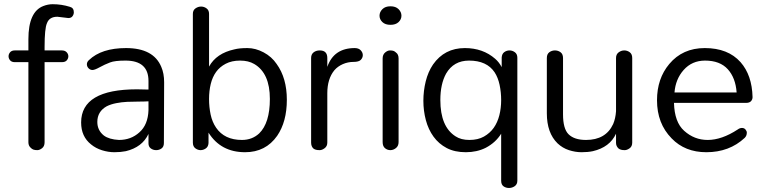

<svg xmlns="http://www.w3.org/2000/svg" viewBox="-20 -728 3712 931"><path d="M311.4 -640.5 258.2 -646.8Q219 -646.8 207.6 -615.2Q196.2 -589.9 196.2 -500V-483.5H279.7Q294.9 -483.5 303.2 -474.7Q311.4 -465.8 311.4 -455.1Q311.4 -444.3 303.8 -435.4Q296.2 -426.6 279.7 -426.6H196.2V-38Q196.2 -19 184.2 -9.5Q172.2 0 160.8 0Q149.4 0 142.4 -2.5Q135.4 -5.1 130.4 -10.1Q117.7 -20.3 117.7 -38V-426.6H51.9Q36.7 -426.6 29.1 -435.4Q21.5 -444.3 21.5 -455.1Q21.5 -465.8 29.1 -474.7Q36.7 -483.5 51.9 -483.5H117.7V-538Q117.7 -670.9 189.9 -698.7Q212.7 -707.6 235.4 -707.6Q278.5 -707.6 319 -694.9Q338 -689.9 338 -668.4Q338 -658.2 331.6 -649.4Q325.3 -640.5 311.4 -640.5Z M644.3 -294.9 700 -293.7V-335.4Q700 -434.2 588.6 -434.2Q536.7 -434.2 513.9 -425.3Q487.3 -415.2 463.3 -401.9Q439.2 -388.6 428.5 -388.6Q417.7 -388.6 409.5 -396.8Q401.3 -405.1 401.3 -416.5Q401.3 -427.8 411.4 -436.7Q472.2 -494.9 591.1 -494.9Q724.1 -494.9 762 -403.8Q775.9 -372.2 775.9 -329.1L774.7 -34.2Q774.7 -16.5 763.3 -8.2Q751.9 0 737.3 0Q722.8 0 711.4 -8.2Q700 -16.5 700 -32.9V-78.5Q669.6 -13.9 589.9 5.1Q564.6 10.1 534.8 10.1Q505.1 10.1 474.7 0.6Q444.3 -8.9 421.5 -27.8Q373.4 -65.8 373.4 -134.2Q373.4 -294.9 644.3 -294.9ZM700 -236.7Q678.5 -235.4 651.3 -235.4Q624.1 -235.4 596.8 -234.2Q569.6 -232.9 543.7 -227.8Q517.7 -222.8 497.5 -212.7Q451.9 -187.3 451.9 -136.7Q451.9 -96.2 483.5 -70.9Q508.9 -51.9 557 -49.4Q615.2 -49.4 655.7 -86.1Q697.5 -122.8 700 -193.7Z M1168.4 10.1Q1050.6 10.1 991.1 -84.8V-34.2Q989.9 -16.5 977.8 -8.2Q965.8 0 952.5 0Q939.2 0 927.2 -8.9Q915.2 -17.7 915.2 -36.7V-660.8Q915.2 -678.5 927.8 -687.3Q940.5 -696.2 955.1 -696.2Q969.6 -696.2 981.6 -687.3Q993.7 -678.5 993.7 -660.8V-405.1Q1029.1 -469.6 1116.5 -488.6Q1140.5 -494.9 1179.7 -494.9Q1219 -494.9 1258.2 -474.1Q1297.5 -453.2 1321.5 -417.7Q1370.9 -349.4 1370.9 -244.3Q1370.9 -138 1324.1 -69.6Q1268.4 10.1 1168.4 10.1ZM1027.8 -108.9Q1068.4 -49.4 1153.2 -49.4Q1202.5 -49.4 1236.7 -81Q1288.6 -131.6 1288.6 -248.1Q1288.6 -373.4 1212.7 -417.7Q1184.8 -434.2 1144.3 -434.2Q1103.8 -434.2 1074.7 -419Q1045.6 -403.8 1027.8 -379.1Q1010.1 -354.4 1001.9 -320.9Q993.7 -287.3 993.7 -248.1Q993.7 -208.9 1001.3 -172.8Q1008.9 -136.7 1027.8 -108.9Z M1530.4 -483.5Q1567.1 -483.5 1567.1 -446.8V-403.8Q1598.7 -494.9 1700 -494.9Q1719 -494.9 1729.1 -484.2Q1739.2 -473.4 1739.2 -460.8Q1739.2 -448.1 1729.7 -438Q1720.3 -427.8 1693.7 -427.8Q1667.1 -427.8 1642.4 -417.1Q1617.7 -406.3 1601.3 -387.3Q1567.1 -345.6 1567.1 -275.9V-36.7Q1567.1 -19 1554.4 -9.5Q1541.8 0 1530.4 0Q1519 0 1512 -1.9Q1505.1 -3.8 1500 -7.6Q1488.6 -17.7 1488.6 -36.7V-446.8Q1488.6 -464.6 1500.6 -474.1Q1512.7 -483.5 1530.4 -483.5Z M1926.6 -651.9Q1926.6 -634.2 1912.7 -620.9Q1898.7 -607.6 1873.4 -607.6Q1848.1 -607.6 1834.2 -620.9Q1820.3 -634.2 1820.3 -651.9Q1820.3 -669.6 1834.2 -683.5Q1848.1 -697.5 1873.4 -697.5Q1898.7 -697.5 1912.7 -683.5Q1926.6 -669.6 1926.6 -651.9ZM1835.4 -444.3Q1835.4 -463.3 1847.5 -473.4Q1859.5 -483.5 1870.9 -483.5Q1882.3 -483.5 1888.6 -481Q1894.9 -478.5 1900 -473.4Q1912.7 -464.6 1912.7 -444.3V-39.2Q1912.7 -20.3 1900 -10.1Q1887.3 0 1872.8 0Q1858.2 0 1846.8 -9.5Q1835.4 -19 1835.4 -39.2Z M2412.7 -402.5Q2412.7 -402.5 2412.7 -449.4Q2413.9 -467.1 2425.3 -475.3Q2436.7 -483.5 2450.6 -483.5Q2464.6 -483.5 2476.6 -474.7Q2488.6 -465.8 2488.6 -448.1V148.1Q2488.6 165.8 2475.9 174.7Q2463.3 183.5 2448.1 183.5Q2432.9 183.5 2421.5 175.3Q2410.1 167.1 2410.1 148.1V-79.7Q2383.5 -36.7 2335.4 -11.4Q2292.4 10.1 2238.6 10.1Q2184.8 10.1 2146.2 -10.1Q2107.6 -30.4 2082.3 -65.2Q2057 -100 2044.9 -145.6Q2032.9 -191.1 2032.9 -239.2Q2032.9 -287.3 2044.3 -333.5Q2055.7 -379.7 2079.7 -415.2Q2135.4 -494.9 2234.2 -494.9Q2321.5 -494.9 2381 -443Q2400 -426.6 2412.7 -402.5ZM2378.5 -377.2Q2340.5 -434.2 2254.4 -434.2Q2179.7 -434.2 2143 -370.9Q2115.2 -320.3 2115.2 -243Q2115.2 -113.9 2188.6 -67.1Q2215.2 -49.4 2256.3 -49.4Q2297.5 -49.4 2326.6 -65.8Q2355.7 -82.3 2374.1 -108.2Q2392.4 -134.2 2401.3 -169Q2410.1 -203.8 2410.1 -242.4Q2410.1 -281 2402.5 -316.5Q2394.9 -351.9 2378.5 -377.2Z M3045.6 -36.7Q3045.6 -17.7 3032.9 -8.9Q3020.3 0 3009.5 0Q2998.7 0 2991.8 -1.9Q2984.8 -3.8 2979.7 -7.6Q2967.1 -19 2967.1 -35.4V-79.7Q2936.7 -13.9 2854.4 5.1Q2830.4 10.1 2800 10.1Q2769.6 10.1 2738.6 0Q2707.6 -10.1 2683.5 -32.9Q2631.6 -83.5 2631.6 -178.5V-446.8Q2631.6 -465.8 2643.7 -474.7Q2655.7 -483.5 2670.9 -483.5Q2686.1 -483.5 2698.1 -474.7Q2710.1 -465.8 2710.1 -446.8V-173.4Q2710.1 -103.8 2736.7 -77.2Q2764.6 -49.4 2821.5 -49.4Q2917.7 -49.4 2953.2 -126.6Q2964.6 -153.2 2967.1 -188.6V-446.8Q2967.1 -464.6 2979.7 -474.1Q2992.4 -483.5 3007 -483.5Q3021.5 -483.5 3033.5 -474.7Q3045.6 -465.8 3045.6 -446.8Z M3629.1 -257Q3629.1 -245.6 3621.5 -237.3Q3613.9 -229.1 3597.5 -229.1H3248.1Q3250.6 -135.4 3297.5 -93.7Q3346.8 -49.4 3411.4 -49.4Q3479.7 -49.4 3557 -100Q3567.1 -107.6 3577.8 -107.6Q3588.6 -107.6 3594.9 -100Q3601.3 -92.4 3601.3 -84.8Q3601.3 -69.6 3591.1 -59.5Q3516.5 10.1 3405.1 10.1Q3301.3 10.1 3236.7 -57Q3165.8 -129.1 3165.8 -241.8Q3165.8 -346.8 3225.3 -417.7Q3289.9 -494.9 3397.5 -494.9Q3510.1 -494.9 3570.9 -426.6Q3626.6 -363.3 3629.1 -257ZM3551.9 -279.7Q3546.8 -350.6 3508.9 -392.4Q3470.9 -434.2 3398.7 -434.2Q3335.4 -434.2 3294.9 -388.6Q3255.7 -344.3 3250.6 -279.7Z"/></svg>

Font: Mandali
Style: Regular
Weight: 400
Designer: Purushoth Kumar Guthula
Foundry: Silikandhra, Hyderabad
Version: Version 1.0.5; ttfautohint (v1.2.25-373a) -l 7 -r 28 -G 50 -